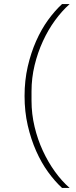

<svg xmlns="http://www.w3.org/2000/svg" viewBox="-20 -780 373 938"><path d="M100 -311Q100 -387 115.5 -454.5Q131 -522 156.5 -579.5Q182 -637 215 -682.5Q248 -728 283 -760H320Q282 -726 248.5 -680Q215 -634 189.5 -578.5Q164 -523 149 -461Q134 -399 134 -334V-288Q134 -223 149 -160.5Q164 -98 189.5 -43Q215 12 248.5 58.5Q282 105 320 138H283Q248 106 215 60.5Q182 15 156.5 -42.5Q131 -100 115.5 -167.5Q100 -235 100 -311Z"/></svg>

Font: IBM Plex Sans Arabic ExtLt
Style: Regular
Weight: 200
Designer: Mike Abbink, Paul van der Laan, Pieter van Rosmalen, Wael Morcos, Khajak Apelian
Foundry: Bold Monday
Version: Version 1.2